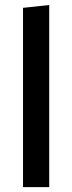

<svg xmlns="http://www.w3.org/2000/svg" viewBox="-20 -764 295 784"><path d="M74 0V-732L181 -743.5V0Z"/></svg>

Font: Heraclito Medium
Style: Regular
Weight: 500
Designer: Kostas Bartsokas (font) & Cristiano Sobral (main changes)
Foundry: Kostas Bartsokas (font) & Cristiano Sobral (main changes)
Version: Version 1.00;July 8, 2020;FontCreator 13.0.0.2655 64-bit